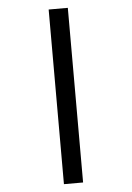

<svg xmlns="http://www.w3.org/2000/svg" viewBox="-63 -869 725 1058"><g transform="rotate(-5 300.0 -340.0)"><path d="M247 143V-823H353V143Z"/></g></svg>

Font: Zed Mono Semibold Extended
Style: Regular
Weight: 600
Width: 7
Monospace: yes
Designer: Belleve Invis
Foundry: Belleve Invis
Version: Version 1.0.0; ttfautohint (v1.8.4)